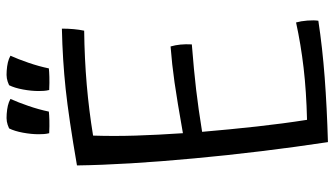

<svg xmlns="http://www.w3.org/2000/svg" viewBox="-228 -708 977 560"><g transform="rotate(-90 260.0 -427.5)"><path d="M480 13Q401 25 314.5 31.5Q228 38 126 41Q97 -151 78.5 -349.5Q60 -548 58 -691Q197 -715 281 -724Q365 -733 457 -735Q457 -717 455.5 -700.5Q454 -684 451 -670Q369 -669 293.5 -662.5Q218 -656 145 -644Q143 -584 145 -520Q147 -456 152 -382Q248 -399 300.5 -406.5Q353 -414 405 -418Q409 -404 410.5 -389Q412 -374 411 -356Q335 -350 279.5 -343.5Q224 -337 156 -326Q163 -244 171.5 -167Q180 -90 191 -20Q274 -22 342.5 -30Q411 -38 475 -52Q479 -38 480.5 -19Q482 0 480 13ZM208 -896Q222 -895 232.5 -892.5Q243 -890 252 -885Q242 -863 231.5 -832.5Q221 -802 215 -773Q206 -772 190 -771.5Q174 -771 152 -772Q150 -780 149.5 -787.5Q149 -795 149 -803Q149 -824 153.5 -848.5Q158 -873 166 -889Q177 -894 186 -895.5Q195 -897 208 -896ZM334 -896Q348 -895 358.5 -892.5Q369 -890 378 -885Q368 -863 357.5 -832.5Q347 -802 341 -773Q332 -772 316 -771.5Q300 -771 278 -772Q276 -780 275.5 -787.5Q275 -795 275 -803Q275 -824 279.5 -848.5Q284 -873 292 -889Q303 -894 312 -895.5Q321 -897 334 -896Z"/></g></svg>

Font: Atma
Style: Regular
Weight: 400
Designer: Gregori Vincens, Jeremie Hornus, Riccardo Olocco, Yoann Minet.
Foundry: black foundry
Version: Version 1.102;PS 1.100;hotconv 1.0.86;makeotf.lib2.5.63406